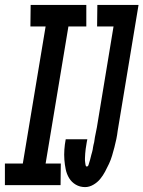

<svg xmlns="http://www.w3.org/2000/svg" viewBox="-49 -755 585 783"><path d="M-29 0V-88H44L137 -647H75L76 -735H303V-647H230L137 -88H199L198 0ZM298 8Q277 8 260 -2Q243 -12 233 -28.5Q223 -45 219 -64.5Q215 -84 213.5 -104Q212 -124 213.5 -145Q215 -166 219 -187H307V-186Q306 -181 305 -176.5Q304 -172 303.5 -167Q303 -162 302 -157.5Q301 -153 300.5 -148Q300 -143 299.5 -138.5Q299 -134 298.5 -129Q298 -124 298 -119.5Q298 -115 297.5 -110Q297 -105 297.5 -100.5Q298 -96 298.5 -91.5Q299 -87 300 -81.5Q301 -76 305 -76Q310 -76 312 -82.5Q314 -89 315.5 -94Q317 -99 318.5 -104Q320 -109 321 -114Q322 -119 323.5 -124Q325 -129 326.5 -134.5Q328 -140 329 -145Q330 -150 330.5 -155Q331 -160 332.5 -165Q334 -170 335 -175Q336 -180 336.5 -185Q337 -190 338 -195Q339 -200 340 -205Q341 -210 342 -215Q343 -220 344 -225Q345 -230 346 -235L414 -647H347L348 -735H516L431 -222Q429 -205 425.5 -188Q422 -171 417.5 -154Q413 -137 408 -120Q403 -103 395.5 -87Q388 -71 379.5 -55Q371 -39 359.5 -25Q348 -11 331.5 -1.5Q315 8 298 8Z"/></svg>

Font: Iosevka Semibold Oblique
Style: Regular
Weight: 600
Italic angle: -9°
Monospace: yes
Designer: Belleve Invis
Foundry: Belleve Invis
Version: Version 32.5.0; ttfautohint (v1.8.4)